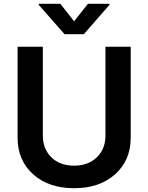

<svg xmlns="http://www.w3.org/2000/svg" viewBox="-20 -971 773 1002"><path d="M294.9 -951.2 366.7 -859.9 439 -951.2H551.3V-945.8L417.5 -792.5H316.9L182.1 -945.8V-951.2ZM530.3 -727.1H662.1V-252Q662.1 -134.3 580.8 -61.5Q499.5 11.2 366.7 11.2Q233.9 11.2 152.8 -61.5Q71.8 -134.3 71.8 -252V-727.1H203.6V-263.2Q203.6 -193.8 248 -150.1Q292.5 -106.4 366.7 -106.4Q440.4 -106.4 485.4 -150.1Q530.3 -193.8 530.3 -263.2Z"/></svg>

Font: Interop SemBd
Style: Regular
Weight: 600
Designer: Rasmus Andersson, Google, Jang Haemin
Foundry: jhaemin
Version: Version 1.007